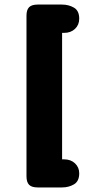

<svg xmlns="http://www.w3.org/2000/svg" viewBox="-20 -668 387 841"><path d="M252 -524H261Q290 -524 308.5 -541.5Q327 -559 327 -586Q327 -621 304 -634.5Q281 -648 251 -648H145Q119 -648 107.5 -636.5Q96 -625 96 -599V104Q96 130 107.5 141.5Q119 153 145 153H252Q281 153 304 139.5Q327 126 327 91Q327 65 308.5 47.5Q290 30 261 30H252Z"/></svg>

Font: Beiruti Black
Style: Regular
Weight: 900
Designer: Arlette Boutros
Foundry: Boutros
Version: Version 1.41